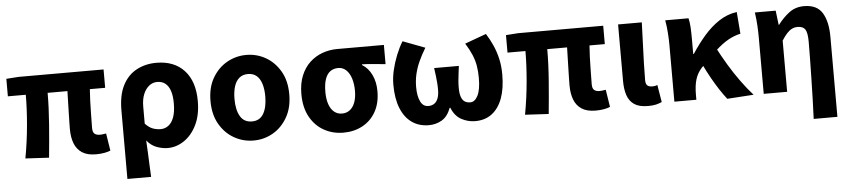

<svg xmlns="http://www.w3.org/2000/svg" viewBox="-45 -850 5861 1323"><g transform="rotate(-5 2886.0 -188.0)"><path d="M591 14Q530 14 494 -10Q458 -34 442 -76Q426 -118 426 -175Q426 -189 426.5 -217.5Q427 -246 428 -283.5Q429 -321 430 -361Q431 -401 432 -437H295Q295 -334 286 -218Q277 -102 266 9L103 0Q124 -114 134 -228Q144 -342 144 -437H20V-558L105 -564H693V-437H587Q584 -399 582.5 -356.5Q581 -314 580.5 -275.5Q580 -237 579.5 -208.5Q579 -180 579 -169Q579 -140 592 -129Q605 -118 630 -118Q644 -118 672 -123L691 -3Q676 4 649.5 9Q623 14 591 14Z M791 202V-271Q791 -378 826 -445.5Q861 -513 922 -545.5Q983 -578 1059 -578Q1182 -578 1251.5 -502.5Q1321 -427 1321 -291Q1321 -194 1287.5 -126Q1254 -58 1200.5 -22Q1147 14 1087 14Q1051 14 1012 0Q973 -14 943 -51Q946 -7 947.5 35Q949 77 951 118Q953 159 955 202ZM1050 -120Q1079 -120 1103 -137.5Q1127 -155 1141 -192.5Q1155 -230 1155 -289Q1155 -341 1143.5 -375.5Q1132 -410 1109.5 -428Q1087 -446 1053 -446Q1022 -446 997 -426Q972 -406 957.5 -370.5Q943 -335 943 -285V-167Q971 -138 997 -129Q1023 -120 1050 -120Z M1681 14Q1609 14 1547 -21Q1485 -56 1446.5 -122.5Q1408 -189 1408 -282Q1408 -376 1446.5 -442Q1485 -508 1547 -543Q1609 -578 1681 -578Q1753 -578 1814.5 -543Q1876 -508 1914.5 -442Q1953 -376 1953 -282Q1953 -189 1914.5 -122.5Q1876 -56 1814.5 -21Q1753 14 1681 14ZM1681 -118Q1735 -118 1761 -162.5Q1787 -207 1787 -282Q1787 -332 1775.5 -369Q1764 -406 1740.5 -426Q1717 -446 1681 -446Q1645 -446 1621 -426Q1597 -406 1585.5 -369Q1574 -332 1574 -282Q1574 -207 1600 -162.5Q1626 -118 1681 -118Z M2302 14Q2229 14 2168.5 -19.5Q2108 -53 2072 -118Q2036 -183 2036 -276Q2036 -349 2058.5 -403.5Q2081 -458 2119.5 -493.5Q2158 -529 2207 -546.5Q2256 -564 2309 -564H2632V-431Q2586 -435 2550 -439Q2514 -443 2470 -444V-439Q2512 -414 2536 -364.5Q2560 -315 2560 -250Q2560 -168 2527 -109Q2494 -50 2435.5 -18Q2377 14 2302 14ZM2304 -118Q2335 -118 2358 -135.5Q2381 -153 2393.5 -186.5Q2406 -220 2406 -267Q2406 -313 2394.5 -350.5Q2383 -388 2360 -410.5Q2337 -433 2304 -433Q2273 -433 2250 -417Q2227 -401 2214.5 -366Q2202 -331 2202 -276Q2202 -226 2214.5 -190.5Q2227 -155 2250 -136.5Q2273 -118 2304 -118Z M2893 14Q2826 14 2776.5 -20.5Q2727 -55 2700 -122Q2673 -189 2673 -286Q2673 -334 2685 -385.5Q2697 -437 2717 -487Q2737 -537 2762 -578L2915 -520Q2887 -474 2867.5 -431Q2848 -388 2838 -345Q2828 -302 2828 -255Q2828 -194 2846 -156Q2864 -118 2901 -118Q2925 -118 2942 -129.5Q2959 -141 2968 -165Q2977 -189 2977 -225Q2977 -251 2975 -273Q2973 -295 2970.5 -319Q2968 -343 2963 -375H3134Q3130 -343 3127 -319Q3124 -295 3122 -273Q3120 -251 3120 -225Q3120 -185 3128.5 -161.5Q3137 -138 3152.5 -128Q3168 -118 3191 -118Q3223 -118 3243.5 -159Q3264 -200 3264 -279Q3264 -326 3257.5 -364.5Q3251 -403 3235 -441Q3219 -479 3191 -524L3339 -578Q3365 -537 3384.5 -493Q3404 -449 3415.5 -399Q3427 -349 3427 -290Q3427 -193 3402 -125.5Q3377 -58 3329.5 -22Q3282 14 3214 14Q3164 14 3119 -10Q3074 -34 3050 -93H3046Q3024 -34 2983.5 -10Q2943 14 2893 14Z M4047 14Q3986 14 3950 -10Q3914 -34 3898 -76Q3882 -118 3882 -175Q3882 -189 3882.5 -217.5Q3883 -246 3884 -283.5Q3885 -321 3886 -361Q3887 -401 3888 -437H3751Q3751 -334 3742 -218Q3733 -102 3722 9L3559 0Q3580 -114 3590 -228Q3600 -342 3600 -437H3476V-558L3561 -564H4149V-437H4043Q4040 -399 4038.5 -356.5Q4037 -314 4036.5 -275.5Q4036 -237 4035.5 -208.5Q4035 -180 4035 -169Q4035 -140 4048 -129Q4061 -118 4086 -118Q4100 -118 4128 -123L4147 -3Q4132 4 4105.5 9Q4079 14 4047 14Z M4409 14Q4348 14 4314 -9Q4280 -32 4266 -74Q4252 -116 4252 -172V-564H4416Q4414 -498 4411 -424Q4408 -350 4406 -282.5Q4404 -215 4404 -166Q4404 -139 4415.5 -128.5Q4427 -118 4451 -118Q4458 -118 4467.5 -119.5Q4477 -121 4485 -125L4505 -5Q4487 3 4465.5 8.5Q4444 14 4409 14Z M4592 0V-392Q4592 -426 4589 -473Q4586 -520 4578 -564H4739Q4746 -537 4748 -501Q4750 -465 4750 -425V-316H4754Q4797 -382 4845.5 -438Q4894 -494 4951 -531.5Q5008 -569 5074 -578L5086 -427Q5041 -417 4999.5 -393.5Q4958 -370 4911 -327Q4864 -284 4800 -216Q4770 -183 4757 -140Q4744 -97 4744 -34V0ZM4957 12Q4934 -17 4909 -55Q4884 -93 4858 -139Q4832 -185 4806 -239L4910 -344Q4939 -288 4977 -224.5Q5015 -161 5057.5 -102.5Q5100 -44 5140 0Z M5538 202Q5541 136 5543 63Q5545 -10 5546.5 -81.5Q5548 -153 5549 -216.5Q5550 -280 5550 -330Q5550 -393 5535 -416Q5520 -439 5482 -439Q5461 -439 5443 -430Q5425 -421 5408 -402.5Q5391 -384 5372 -354V0H5210V-392Q5210 -426 5207.5 -472Q5205 -518 5198 -564H5342L5354 -465H5357Q5394 -514 5437 -546Q5480 -578 5539 -578Q5628 -578 5665 -517.5Q5702 -457 5702 -351V202Z"/></g></svg>

Font: Noto Sans JP ExtraBold
Style: Regular
Weight: 800
Designer: Ryoko NISHIZUKA  (kana, bopomofo & ideographs); Paul D. Hunt (Latin, Greek & Cyrillic); Sandoll Communications , Soo-you
Foundry: Adobe
Version: Version 2.004-H2;hotconv 1.0.118;makeotfexe 2.5.65603